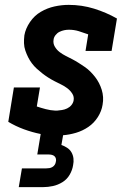

<svg xmlns="http://www.w3.org/2000/svg" viewBox="-20 -548 540 788"><path d="M57 220 70 143H170Q176 143 182.5 142Q189 141 195 137.5Q201 134 204.5 128.5Q208 123 209 117Q211 110 209.5 103.5Q208 97 203.5 93Q199 89 192.5 87.5Q186 86 179 86H133L147 2Q112 -5 78 -17.5Q44 -30 14 -48L37 -189H144L131 -111Q149 -105 168 -100Q187 -95 207 -94H214Q224 -95 234.5 -96.5Q245 -98 255.5 -103Q266 -108 273 -116.5Q280 -125 282 -135Q285 -151 276.5 -164Q268 -177 256 -186Q244 -195 230.5 -201.5Q217 -208 203.5 -215Q190 -222 177.5 -230Q165 -238 153.5 -247Q142 -256 131 -266Q120 -276 111 -288Q102 -300 95.5 -313Q89 -326 84 -340.5Q79 -355 78.5 -370.5Q78 -386 80 -403Q85 -431 103 -457.5Q121 -484 147.5 -499.5Q174 -515 203.5 -521.5Q233 -528 262 -528Q316 -528 366 -512.5Q416 -497 460 -472L438 -339H331L342 -407Q323 -414 303.5 -420Q284 -426 263 -426Q253 -426 243.5 -424Q234 -422 224.5 -417.5Q215 -413 208 -404Q201 -395 200 -386Q197 -370 205 -356.5Q213 -343 225 -334Q237 -325 250 -318.5Q263 -312 276.5 -305Q290 -298 302.5 -290Q315 -282 327.5 -273.5Q340 -265 350.5 -254.5Q361 -244 370 -232.5Q379 -221 386 -207.5Q393 -194 397.5 -179.5Q402 -165 403 -149.5Q404 -134 401 -118Q397 -92 381.5 -67.5Q366 -43 342.5 -27Q319 -11 292 -3Q265 5 239 7L232 47Q244 51 255.5 58.5Q267 66 273.5 77.5Q280 89 281.5 102.5Q283 116 280 130Q277 150 266 169Q255 188 236.5 199.5Q218 211 197.5 215.5Q177 220 157 220Z"/></svg>

Font: Iosevka Curly Slab Extrabold
Style: Italic
Weight: 800
Italic angle: -9°
Monospace: yes
Designer: Belleve Invis
Foundry: Belleve Invis
Version: Version 22.1.2; ttfautohint (v1.8.4)